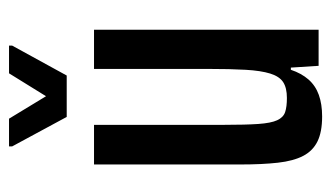

<svg xmlns="http://www.w3.org/2000/svg" viewBox="-178 -566 751 436"><g transform="rotate(-90 198.0 -347.5)"><path d="M152 8Q117 8 95.5 -2.5Q74 -13 62.5 -35Q51 -57 47 -92.5Q43 -128 43 -178V-510H133V-215Q133 -166 135 -137Q137 -108 143.5 -94Q150 -80 162 -76Q174 -72 194 -72Q217 -72 230 -80.5Q243 -89 249.5 -110Q256 -131 258 -165.5Q260 -200 260 -252V-510H349V0H267L263 -63H258Q250 -39 236 -23Q222 -7 201 0.5Q180 8 152 8ZM151 -572 84 -696V-703H147L198 -619L250 -703H313V-696L245 -572Z"/></g></svg>

Font: Saira ExtraCondensed SemiBold
Style: Regular
Weight: 600
Width: 2
Designer: Hector Gatti with collaboration of the Omnibus-Type team
Foundry: Omnibus-Type
Version: Version 1.101